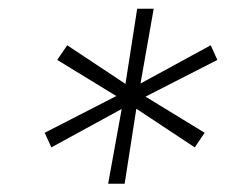

<svg xmlns="http://www.w3.org/2000/svg" viewBox="-20 -748 529 449"><path d="M232.9 -318.4 264.6 -493.2 100.1 -403.3 84.5 -437.5 252 -523.4 113.8 -607.9 137.2 -642.1 273.4 -551.8 300.8 -727.5H339.4L308.6 -552.7L472.7 -642.1L488.3 -607.9L320.3 -522L458.5 -437.5L435.5 -403.3L298.8 -493.7L271.5 -318.4Z"/></svg>

Font: Inter 18pt ExtraLight
Style: Italic
Weight: 250
Italic angle: -9.3988°
Designer: Rasmus Andersson
Foundry: rsms
Version: Version 4.001;git-66647c0bb